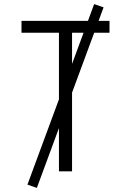

<svg xmlns="http://www.w3.org/2000/svg" viewBox="-20 -837 640 938"><path d="M268 0V-677H85V-735H515V-677H332V0ZM160 81 114 65 440 -817 486 -801Z"/></svg>

Font: Iosevka Aile Light
Style: Regular
Weight: 300
Designer: Belleve Invis
Foundry: Belleve Invis
Version: Version 27.3.5; ttfautohint (v1.8.4)